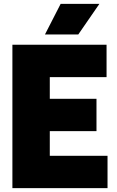

<svg xmlns="http://www.w3.org/2000/svg" viewBox="-20 -971 604 991"><path d="M44 0V-740H530V-573H237V-461H478V-294H237V-167H535V0ZM212 -793 293 -951H493L384 -793Z"/></svg>

Font: Encode Sans Condensed Black
Style: Regular
Weight: 900
Width: 3
Designer: Multiple Designers
Foundry: Impallari Type
Version: Version 3.000; ttfautohint (v1.8.3) -l 8 -r 50 -G 200 -x 14 